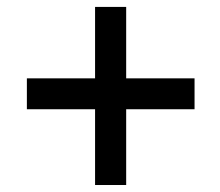

<svg xmlns="http://www.w3.org/2000/svg" viewBox="-20 -609 640 558"><path d="M346.7 -381.3H545.4V-291.5H346.7V-71.3H256.3V-291.5H58.1V-381.3H256.3V-588.9H346.7Z"/></svg>

Font: Roboto Mono
Style: Regular
Weight: 400
Designer: Google
Version: Version 2.000985; 2015; ttfautohint (v1.3)